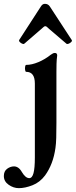

<svg xmlns="http://www.w3.org/2000/svg" viewBox="-114 -706 394 997"><path d="M-16 271Q-44 271 -69 253.5Q-94 236 -94 208Q-94 183 -77 170.5Q-60 158 -41 158Q-30 158 -19.5 165Q-9 172 0 188Q9 203 18.5 211Q28 219 38 219Q53 219 60 193Q67 167 67 112V-272Q67 -333 22 -333Q18 -333 16.5 -342Q15 -351 16.5 -360Q18 -369 22 -369Q51 -369 85.5 -383.5Q120 -398 150 -422Q157 -427 161.5 -429Q166 -431 171 -431Q183 -431 183 -418Q180 -396 179.5 -374.5Q179 -353 179 -333V-68Q179 -22 178 10Q177 42 174 62Q168 105 154.5 140.5Q141 176 120 205Q93 241 54.5 256Q16 271 -16 271ZM12 -479Q9 -476 1.5 -479Q-6 -482 -11.5 -488Q-17 -494 -14 -499L98 -672Q107 -687 120 -686Q136 -686 145 -672L258 -499Q262 -494 256 -488Q250 -482 242.5 -479Q235 -476 231 -479L142 -555Q135 -561 130.5 -565.5Q126 -570 121 -570Q117 -570 112.5 -566Q108 -562 100 -555Z"/></svg>

Font: Junicode VF
Style: Regular
Weight: 400
Designer: Peter S. Baker
Version: Version 2.213